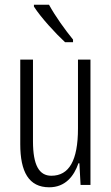

<svg xmlns="http://www.w3.org/2000/svg" viewBox="-20 -785 472 815"><path d="M188 -765H124V-757C154 -710 217 -642 256 -606H290V-617C256 -659 216 -714 188 -765ZM364 -532H311V-240C311 -103 273 -39 198 -39C146 -39 120 -84 120 -185V-532H66V-173C66 -56 102 10 189 10C257 10 294 -37 313 -92H317L322 0H364Z"/></svg>

Font: Noto Sans Gurmukhi UI ExtraCondensed Light
Style: Regular
Weight: 300
Width: 2
Designer: Jelle Bosma - Monotype Design Team
Foundry: Monotype Imaging Inc.
Version: Version 2.004